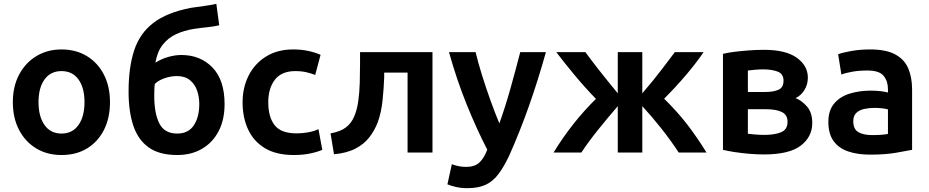

<svg xmlns="http://www.w3.org/2000/svg" viewBox="-20 -796 4848 1002"><path d="M301 13Q226 13 169 -21.5Q112 -56 79.5 -118Q47 -180 47 -263Q47 -345 80 -407Q113 -469 170.5 -503.5Q228 -538 301 -538Q376 -538 433 -503.5Q490 -469 522 -407Q554 -345 554 -263Q554 -180 522.5 -118Q491 -56 434.5 -21.5Q378 13 301 13ZM301 -99Q358 -99 389.5 -143.5Q421 -188 421 -263Q421 -338 389.5 -381.5Q358 -425 301 -425Q244 -425 212.5 -381.5Q181 -338 181 -263Q181 -188 212.5 -143.5Q244 -99 301 -99Z M905 13Q811 13 755.5 -27Q700 -67 675.5 -141Q651 -215 651 -318Q651 -445 680.5 -534Q710 -623 781 -677Q852 -731 976 -755Q1015 -761 1046.5 -765Q1078 -769 1109 -776L1124 -664Q1093 -657 1062 -654Q1031 -651 991 -645Q941 -637 899.5 -618Q858 -599 829.5 -563Q801 -527 791 -469Q823 -489 858.5 -499Q894 -509 926 -509Q1026 -509 1089 -443.5Q1152 -378 1152 -253Q1152 -170 1120.5 -110.5Q1089 -51 1033.5 -19Q978 13 905 13ZM905 -99Q963 -99 991.5 -142Q1020 -185 1020 -253Q1020 -290 1008.5 -323.5Q997 -357 971 -378Q945 -399 903 -399Q872 -399 839.5 -388Q807 -377 788 -358Q786 -345 785.5 -327Q785 -309 785 -295Q785 -205 811.5 -152Q838 -99 905 -99Z M1514 13Q1421 13 1362 -23Q1303 -59 1274.5 -121Q1246 -183 1246 -262Q1246 -339 1277.5 -401.5Q1309 -464 1368.5 -501Q1428 -538 1510 -538Q1552 -538 1587.5 -530.5Q1623 -523 1653 -510L1625 -405Q1604 -413 1579 -419Q1554 -425 1521 -425Q1450 -425 1415 -380.5Q1380 -336 1380 -262Q1380 -186 1413 -143Q1446 -100 1528 -100Q1558 -100 1588.5 -105.5Q1619 -111 1642 -122L1662 -14Q1637 -3 1598.5 5Q1560 13 1514 13Z M1723 9 1705 -100Q1756 -109 1784.5 -130.5Q1813 -152 1828 -187Q1843 -221 1849.5 -267Q1856 -313 1857.5 -363.5Q1859 -414 1859 -463V-524H2237V0H2107V-417H1985V-392Q1983 -336 1976.5 -272.5Q1970 -209 1951 -157Q1935 -115 1907.5 -79.5Q1880 -44 1835 -20.5Q1790 3 1723 9Z M2419 186Q2386 186 2358.5 179.5Q2331 173 2315 166L2338 61Q2357 68 2375 71.5Q2393 75 2413 75Q2457 75 2481.5 52.5Q2506 30 2523 -15Q2469 -119 2417 -247Q2365 -375 2323 -524H2462Q2475 -469 2495.5 -403.5Q2516 -338 2539.5 -272.5Q2563 -207 2586 -152Q2616 -235 2644 -334.5Q2672 -434 2695 -524H2829Q2787 -374 2739.5 -240Q2692 -106 2637 17Q2609 76 2580.5 113.5Q2552 151 2514 168.5Q2476 186 2419 186Z M2869 0Q2965 -157 3090 -280Q3031 -341 2977.5 -405.5Q2924 -470 2883 -524H3035Q3064 -484 3104 -433Q3144 -382 3204 -309V-524H3332V-309Q3393 -380 3432.5 -432.5Q3472 -485 3502 -524H3652Q3614 -468 3561 -405.5Q3508 -343 3446 -281Q3517 -211 3568 -144.5Q3619 -78 3667 0H3522Q3483 -60 3432.5 -124Q3382 -188 3332 -242V0H3204V-242Q3153 -183 3101.5 -119Q3050 -55 3014 0Z M3966 10Q3929 10 3889 6.5Q3849 3 3813 -2.5Q3777 -8 3753 -14V-515Q3776 -521 3812 -525.5Q3848 -530 3888.5 -533Q3929 -536 3967 -536Q4081 -536 4138.5 -494.5Q4196 -453 4196 -391Q4196 -355 4178 -326Q4160 -297 4132 -284Q4165 -271 4192 -239.5Q4219 -208 4219 -154Q4219 -82 4159 -36Q4099 10 3966 10ZM3883 -316H3975Q4016 -316 4042.5 -327.5Q4069 -339 4069 -375Q4069 -411 4038 -422.5Q4007 -434 3963 -434Q3944 -434 3920 -432Q3896 -430 3883 -428ZM3969 -92Q4023 -92 4056.5 -106Q4090 -120 4090 -160Q4090 -197 4060 -211.5Q4030 -226 3978 -226H3883V-98Q3896 -96 3921.5 -94Q3947 -92 3969 -92Z M4521 11Q4456 11 4407 -5.5Q4358 -22 4330.5 -59.5Q4303 -97 4303 -160Q4303 -220 4333.5 -256Q4364 -292 4414.5 -307.5Q4465 -323 4524 -323Q4553 -323 4577.5 -320Q4602 -317 4614 -313V-331Q4614 -372 4591.5 -400Q4569 -428 4507 -428Q4464 -428 4429 -422Q4394 -416 4371 -407L4354 -513Q4378 -522 4423.5 -530Q4469 -538 4521 -538Q4604 -538 4652 -512Q4700 -486 4720 -439Q4740 -392 4740 -328V-14Q4711 -8 4654.5 1.5Q4598 11 4521 11ZM4531 -91Q4556 -91 4578 -92.5Q4600 -94 4614 -97V-225Q4605 -228 4585.5 -230.5Q4566 -233 4545 -233Q4516 -233 4490.5 -227.5Q4465 -222 4449 -207Q4433 -192 4433 -163Q4433 -122 4459.5 -106.5Q4486 -91 4531 -91Z"/></svg>

Font: Ubuntu Sans
Style: Bold
Weight: 700
Designer: Dalton Maag Ltd
Foundry: Dalton Maag Ltd
Version: Version 1.006; ttfautohint (v1.8.4.7-5d5b)